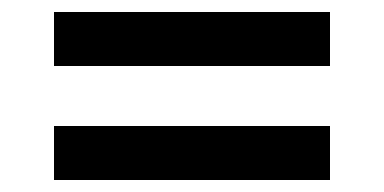

<svg xmlns="http://www.w3.org/2000/svg" viewBox="-20 -510 640 320"><path d="M70 -490H530V-400H70ZM70 -300H530V-210H70Z"/></svg>

Font: Epunda Sans SemiBold
Style: Regular
Weight: 600
Designer: Simon Atzbach
Foundry: typofactur
Version: Version 2.204; ttfautohint (v1.8.4.7-5d5b)